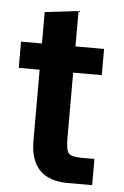

<svg xmlns="http://www.w3.org/2000/svg" viewBox="-48 -666 452 702"><g transform="rotate(5 177.5 -315.0)"><path d="M228 0Q88.9 0 88.9 -144V-403.8H12.2V-500H88.9V-615.2L211.9 -629.9V-500H316.9V-403.8H211.9V-163.1Q211.9 -119.6 222.4 -107.9Q232.9 -96.2 270 -96.2H316.9V0Z"/></g></svg>

Font: TASA Orbiter Text SemiBold
Style: Regular
Weight: 600
Designer: Weizhong Zhang
Version: Version 1.000;Glyphs 3.1.2 (3151)